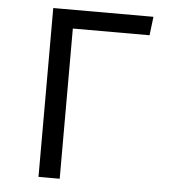

<svg xmlns="http://www.w3.org/2000/svg" viewBox="-51 -753 718 800"><g transform="rotate(5 307.5 -353.0)"><path d="M558.5 -706.2 549.2 -628.2H228.2V0H139.5V-706.2Z"/></g></svg>

Font: FiraCode Nerd Font Mono
Style: Regular
Weight: 400
Monospace: yes
Designer: Carrois Corporate, Edenspiekermann AG, Nikita Prokopov
Foundry: Carrois Corporate, Edenspiekermann AG, Nikita Prokopov
Version: Version 6.002;Nerd Fonts 3.4.0